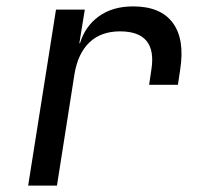

<svg xmlns="http://www.w3.org/2000/svg" viewBox="-20 -580 640 600"><path d="M68 0 155 -550H245L228 -445H230Q246 -498 289 -529Q332 -560 396 -560Q482 -560 520 -508.5Q558 -457 543 -362L536 -315H446L453 -362Q472 -482 355 -482Q296 -482 260 -448Q224 -414 213 -350L158 0Z"/></svg>

Font: JetBrains Mono NL
Style: Italic
Weight: 400
Italic angle: -9°
Monospace: yes
Designer: Philipp Nurullin, Konstantin Bulenkov
Foundry: JetBrains
Version: Version 2.305; ttfautohint (v1.8.4.7-5d5b)